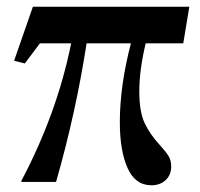

<svg xmlns="http://www.w3.org/2000/svg" viewBox="-20 -542 595 572"><path d="M78 -522H544L526 -413H414Q395 -333 395 -270Q395 -208 411.5 -174Q428 -140 457 -109Q475 -89 482.5 -76.5Q490 -64 490 -46Q490 -21 473.5 -5.5Q457 10 431 10Q383 10 360 -41.5Q337 -93 337 -178Q337 -286 370 -413H238Q206 -206 147 0H45L43 -2Q150 -204 192 -413H99L54 -353L22 -361Z"/></svg>

Font: Minipax
Style: Bold
Weight: 500
Designer: Raphaël Ronot, Igor Stepanchenko (Cyrillic)
Foundry: steppetype
Version: Version 1.002